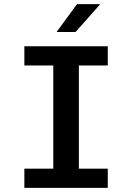

<svg xmlns="http://www.w3.org/2000/svg" viewBox="-20 -910 640 930"><path d="M98 0V-93H238V-593H98V-686H502V-593H362V-93H502V0ZM254 -755 353 -890H463V-887L346 -755Z"/></svg>

Font: Chivo Mono Medium
Style: Regular
Weight: 500
Monospace: yes
Designer: Hector Gatti
Foundry: Omnibus-Type
Version: Version 1.008